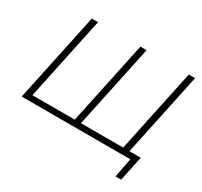

<svg xmlns="http://www.w3.org/2000/svg" viewBox="-174 -946 1403 1334"><g transform="rotate(30 528.0 -279.0)"><path d="M894.5 154.5 924 0H52.5Q65 -59.5 77 -115.5Q89 -171.5 103 -237.5L152.5 -472.5Q167 -540 179 -596.5Q191 -653 203.5 -713H253.5Q241 -653 229 -596.5Q217 -540 202.5 -472L154.5 -245Q143 -189.5 132.8 -141.8Q122.5 -94 112.5 -45.5H452Q462.5 -94 472.5 -141.8Q482.5 -189.5 494.5 -245L543 -474.5Q557 -540.5 568.8 -596.5Q580.5 -652.5 593.5 -713H643Q630 -652.5 618.2 -596.5Q606.5 -540.5 592.5 -474.5L544 -245Q532 -189.5 522 -141.8Q512 -94 501.5 -45.5H840.5Q850.5 -94 860.8 -141.8Q871 -189.5 882.5 -245L931 -474.5Q945 -540.5 957 -596.5Q969 -652.5 981.5 -713H1032Q1019 -652.5 1007.2 -596.5Q995.5 -540.5 981.5 -474.5L933 -245Q921 -189.5 911 -141.8Q901 -94 890.5 -45.5H982Q976.5 -20.5 971 5.2Q965.5 31 960.5 56Q955 80.5 949.8 105.2Q944.5 130 939.5 154.5Z"/></g></svg>

Font: Commissioner ExtraLight
Style: Italic
Weight: 200
Italic angle: -12°
Designer: Kostas Bartsokas
Foundry: Kostas Bartsokas
Version: Version 1.000; ttfautohint (v1.8.3)